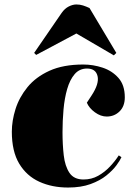

<svg xmlns="http://www.w3.org/2000/svg" viewBox="-20 -826 600 860"><path d="M353 -537Q397 -537 439.5 -523Q482 -509 510.5 -477Q539 -445 539 -390Q539 -350 515.5 -327Q492 -304 458 -304Q431 -304 405 -323Q379 -342 369 -366L390 -398Q425 -451 417 -485Q409 -519 370 -519Q336 -519 314.5 -494Q293 -469 281 -427.5Q269 -386 264.5 -335.5Q260 -285 260 -234Q260 -179 265.5 -130.5Q271 -82 291 -52Q311 -22 354 -22Q390 -22 419.5 -38.5Q449 -55 472.5 -80Q496 -105 512 -130L524 -122Q518 -108 501.5 -85.5Q485 -63 456.5 -40Q428 -17 385.5 -1.5Q343 14 285 14Q213 14 156 -12Q99 -38 66 -93Q33 -148 33 -236Q33 -285 49.5 -337.5Q66 -390 103 -435.5Q140 -481 201.5 -509Q263 -537 353 -537ZM501 -589 490 -578 322 -676 142 -580 133 -589 256 -768Q270 -788 288 -797Q306 -806 322 -806Q338 -806 352 -801.5Q366 -797 381 -790Z"/></svg>

Font: Literata 72pt Black
Style: Italic
Weight: 900
Italic angle: -2°
Designer: Latin by Veronika Burian and Jose Scaglione. Greek by Irene Vlachou. Cyrillic by Vera Evstafieva
Foundry: TypeTogether
Version: Version 3.002